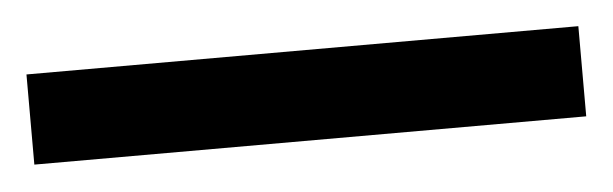

<svg xmlns="http://www.w3.org/2000/svg" viewBox="-28 -875 501 157"><g transform="rotate(-5 222.5 -797.0)"><path d="M449 -760V-834H-4V-760Z"/></g></svg>

Font: Noto Sans Gurmukhi UI ExtraCondensed Medium
Style: Regular
Weight: 500
Width: 2
Designer: Jelle Bosma - Monotype Design Team
Foundry: Monotype Imaging Inc.
Version: Version 2.004